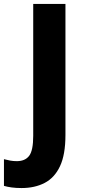

<svg xmlns="http://www.w3.org/2000/svg" viewBox="-89 -734 428 971"><path d="M20 217Q-8 217 -30 214Q-52 211 -69 206V71Q-54 75 -38 78Q-22 81 -4 81Q38 81 58.5 54Q79 27 79 -47V-714H242V-52Q242 48 214.5 106.5Q187 165 137 191Q87 217 20 217Z"/></svg>

Font: Noto Sans Malayalam SemiCondensed ExtraBold
Style: Regular
Weight: 800
Width: 4
Designer: Jelle Bosma - Monotype Design Team
Foundry: Monotype Imaging Inc.
Version: Version 2.104; ttfautohint (v1.8.4.7-5d5b)